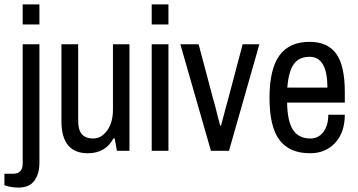

<svg xmlns="http://www.w3.org/2000/svg" viewBox="-57 -685 1625 872"><path d="M46 -665H122V-574H46ZM26 167Q10 167 -7.5 164Q-25 161 -37 156V104H3Q24 104 35 92.5Q46 81 46 59V-484H122V56Q122 103 99.5 135Q77 167 26 167Z M464 -56H458Q422 11 342 11Q222 11 222 -135V-484H298V-140Q298 -93 315.5 -74.5Q333 -56 366 -56Q403 -56 429.5 -92Q456 -128 456 -188V-484H531V0H474Z M632 -665H708V-574H632ZM632 -484H708V0H632Z M901 0 762 -484H845L911 -236Q918 -214 931 -160L943 -115H947Q953 -139 973 -213L979 -234L1045 -484H1121L983 0Z M1509 -267V-219H1247Q1248 -135 1273.5 -95.5Q1299 -56 1353 -56Q1389 -56 1411.5 -85.5Q1434 -115 1434 -164H1509Q1509 -84 1465.5 -36.5Q1422 11 1351 11Q1258 11 1212.5 -49Q1167 -109 1167 -241Q1167 -371 1212 -433Q1257 -495 1349 -495Q1431 -495 1470 -441Q1509 -387 1509 -267ZM1248 -287H1430Q1430 -427 1349 -427Q1300 -427 1276.5 -392.5Q1253 -358 1248 -287Z"/></svg>

Font: Pragati Narrow
Style: Regular
Weight: 400
Designer: Hector Gatti, Marcela Romero, Pablo Cosgaya and Nicolas Silva
Foundry: Omnibus-Type
Version: Version 1.010; ttfautohint (v1.3)